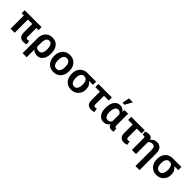

<svg xmlns="http://www.w3.org/2000/svg" viewBox="376 -2498 4409 4409"><g transform="rotate(45 2580.5 -294.0)"><path d="M526.9 9.8Q453.1 9.8 414.6 -30.5Q376 -70.8 376 -154.3V-429.7H233.9V0H101.1V-429.7H29.8V-528.3H578.1V-429.7H508.8V-151.9Q508.8 -119.1 520 -106.7Q531.2 -94.2 556.2 -94.2Q577.1 -94.2 600.6 -103.5L616.7 -8.8Q594.7 1.5 573.2 5.6Q551.8 9.8 526.9 9.8Z M693.4 203.1V-281.7Q693.4 -358.9 722.7 -416.7Q752 -474.6 804.4 -506.3Q856.9 -538.1 926.8 -538.1Q1002.9 -538.1 1055.9 -503.4Q1108.9 -468.8 1136.2 -405.8Q1163.6 -342.8 1163.6 -258.8V-248.5Q1163.6 -170.9 1139.6 -112.5Q1115.7 -54.2 1070.6 -22Q1025.4 10.3 961.9 10.3Q917.5 10.3 884 -4.6Q850.6 -19.5 826.2 -47.9V203.1ZM919.9 -91.8Q978.5 -91.8 1004.6 -134.3Q1030.8 -176.8 1030.8 -248.5V-258.8Q1030.8 -338.4 1005.1 -387Q979.5 -435.5 924.8 -435.5Q875.5 -435.5 850.8 -389.6Q826.2 -343.8 826.2 -274.4V-142.6Q856 -91.8 919.9 -91.8Z M1497.6 10.3Q1419.9 10.3 1364.5 -23.9Q1309.1 -58.1 1279.5 -118.9Q1250 -179.7 1250 -258.8V-269Q1250 -347.7 1279.8 -408.4Q1309.6 -469.2 1364.7 -503.7Q1419.9 -538.1 1496.6 -538.1Q1573.2 -538.1 1628.7 -503.7Q1684.1 -469.2 1713.6 -408.7Q1743.2 -348.1 1743.2 -269V-258.8Q1743.2 -179.2 1713.6 -118.7Q1684.1 -58.1 1628.9 -23.9Q1573.7 10.3 1497.6 10.3ZM1497.6 -91.8Q1555.2 -91.8 1583 -138.2Q1610.8 -184.6 1610.8 -258.8V-269Q1610.8 -341.8 1582.8 -388.7Q1554.7 -435.5 1496.6 -435.5Q1438 -435.5 1410.4 -388.7Q1382.8 -341.8 1382.8 -269V-258.8Q1382.8 -184.1 1410.4 -137.9Q1438 -91.8 1497.6 -91.8Z M2071.8 10.3Q1994.6 10.3 1939.7 -23.9Q1884.8 -58.1 1855.2 -118.9Q1825.7 -179.7 1825.7 -258.8V-269Q1825.7 -345.2 1855.2 -403.6Q1884.8 -461.9 1939.9 -495.1Q1995.1 -528.3 2071.8 -528.3H2351.1V-425.3H2221.7Q2262.7 -397.5 2287.8 -352.8Q2313 -308.1 2313 -244.6V-234.4Q2313 -166.5 2283.4 -111.1Q2253.9 -55.7 2199.7 -22.7Q2145.5 10.3 2071.8 10.3ZM2070.3 -91.8Q2127 -91.8 2153.6 -137.9Q2180.2 -184.1 2180.2 -258.8V-269Q2180.2 -337.4 2153.3 -381.3Q2126.5 -425.3 2069.8 -425.3Q2013.2 -425.3 1985.8 -381.3Q1958.5 -337.4 1958.5 -269V-258.8Q1958.5 -184.1 1985.6 -137.9Q2012.7 -91.8 2070.3 -91.8Z M2724.1 10.3Q2651.4 10.3 2612.8 -30Q2574.2 -70.3 2574.2 -154.3V-426.8H2425.3L2425.8 -528.3H2862.3V-426.8H2707V-151.4Q2707 -118.7 2718.5 -106.2Q2730 -93.8 2753.4 -93.8Q2774.4 -93.8 2798.8 -103.5L2814.9 -8.8Q2793.9 2 2771.5 6.1Q2749 10.3 2724.1 10.3Z M3128.4 10.3Q3065.4 10.3 3020.3 -22Q2975.1 -54.2 2950.7 -112.5Q2926.3 -170.9 2926.3 -248.5V-258.8Q2926.3 -342.3 2950.4 -405.3Q2974.6 -468.3 3020 -503.2Q3065.4 -538.1 3128.4 -538.1Q3174.8 -538.1 3208.3 -519Q3241.7 -500 3265.1 -465.3L3274.9 -527.8H3390.1V-163.1Q3390.1 -126 3399.4 -111.1Q3408.7 -96.2 3424.8 -96.2Q3432.1 -96.2 3436.5 -98.1L3448.2 -3.4Q3432.6 4.4 3417.7 7.3Q3402.8 10.3 3386.2 10.3Q3299.8 10.3 3271 -68.8Q3247.1 -30.3 3212.4 -10Q3177.7 10.3 3128.4 10.3ZM3166.5 -91.8Q3197.8 -91.8 3220 -106.7Q3242.2 -121.6 3257.3 -148.9V-375.5Q3242.2 -404.3 3220 -419.9Q3197.8 -435.5 3168 -435.5Q3111.8 -435.5 3085.7 -386.5Q3059.6 -337.4 3059.6 -258.8V-248.5Q3059.6 -176.3 3084.7 -134Q3109.9 -91.8 3166.5 -91.8ZM3121.1 -614.7 3154.3 -791H3282.7L3187 -614.7Z M3789.6 10.3Q3716.8 10.3 3678.2 -30Q3639.6 -70.3 3639.6 -154.3V-426.8H3490.7L3491.2 -528.3H3927.7V-426.8H3772.5V-151.4Q3772.5 -118.7 3783.9 -106.2Q3795.4 -93.8 3818.8 -93.8Q3839.8 -93.8 3864.3 -103.5L3880.4 -8.8Q3859.4 2 3836.9 6.1Q3814.5 10.3 3789.6 10.3Z M4358.9 202.6V-324.7Q4358.9 -384.3 4337.2 -409.9Q4315.4 -435.5 4271.5 -435.5Q4238.8 -435.5 4213.6 -421.9Q4188.5 -408.2 4172.4 -383.8V0H4039.6V-384.8Q4039.6 -407.7 4030.8 -417Q4022 -426.3 4004.9 -426.3Q3995.6 -426.3 3988.3 -424.6Q3981 -422.9 3970.2 -419.9L3953.6 -510.7Q3973.1 -521.5 4002 -528.6Q4030.8 -535.6 4059.6 -535.6Q4150.9 -535.6 4166.5 -466.8Q4167 -463.9 4167.7 -460.7Q4168.5 -457.5 4168.9 -455.1Q4195.3 -494.6 4234.1 -516.4Q4272.9 -538.1 4320.3 -538.1Q4401.9 -538.1 4446.8 -488Q4491.7 -438 4491.7 -325.7V202.6Z M4841.3 10.3Q4764.2 10.3 4709.2 -23.9Q4654.3 -58.1 4624.8 -118.9Q4595.2 -179.7 4595.2 -258.8V-269Q4595.2 -345.2 4624.8 -403.6Q4654.3 -461.9 4709.5 -495.1Q4764.6 -528.3 4841.3 -528.3H5120.6V-425.3H4991.2Q5032.2 -397.5 5057.4 -352.8Q5082.5 -308.1 5082.5 -244.6V-234.4Q5082.5 -166.5 5053 -111.1Q5023.4 -55.7 4969.2 -22.7Q4915 10.3 4841.3 10.3ZM4839.8 -91.8Q4896.5 -91.8 4923.1 -137.9Q4949.7 -184.1 4949.7 -258.8V-269Q4949.7 -337.4 4922.9 -381.3Q4896 -425.3 4839.4 -425.3Q4782.7 -425.3 4755.4 -381.3Q4728 -337.4 4728 -269V-258.8Q4728 -184.1 4755.1 -137.9Q4782.2 -91.8 4839.8 -91.8Z"/></g></svg>

Font: Roboto Slab SemiBold
Style: Regular
Weight: 600
Designer: Google
Version: Version 2.001; ttfautohint (v1.8.3)